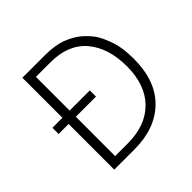

<svg xmlns="http://www.w3.org/2000/svg" viewBox="-161 -772 922 922"><g transform="rotate(-45 300.0 -311.0)"><path d="M112 1V-309H44V-351H112V-623H265Q335 -623 381.5 -604.5Q428 -586 457.5 -559.5Q487 -533 504 -507Q522 -479 538.5 -431Q555 -383 555 -309Q555 -160 473 -79.5Q391 1 249 1ZM161 -42H247Q369 -42 437.5 -112Q506 -182 506 -306Q506 -432 443.5 -506Q381 -580 260 -580H161V-351H298V-309H161Z"/></g></svg>

Font: Inconsolata Expanded Light
Style: Regular
Weight: 300
Width: 7
Monospace: yes
Designer: Raph Levien, Cyreal, Brenton Simpson
Foundry: Raph Levien, Cyreal, Google
Version: Version 3.001; ttfautohint (v1.8.2.53-6de2)